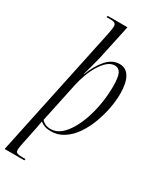

<svg xmlns="http://www.w3.org/2000/svg" viewBox="-281 -835 953 1151"><g transform="rotate(30 196.0 -260.0)"><path d="M158 -668Q162 -688 164 -701.5Q166 -715 166 -723Q166 -738 157 -744Q148 -750 128 -750H99L103 -760H239L188 -522Q181 -493 172 -459Q163 -425 152 -386H154Q180 -455 219.5 -500.5Q259 -546 309 -546Q355 -546 378 -506Q401 -466 401 -392Q401 -344 390.5 -289.5Q380 -235 360 -182Q340 -129 310 -85.5Q280 -42 240 -16Q200 10 151 10Q127 10 109 3.5Q91 -3 77 -14Q74 3 72 13.5Q70 24 68 36L40 171Q38 183 37 191.5Q36 200 36 205Q36 221 47.5 225.5Q59 230 88 230H105L102 240H-34ZM144 -1Q181 -1 211.5 -26Q242 -51 266.5 -93.5Q291 -136 308 -189Q325 -242 333.5 -299Q342 -356 342 -410Q342 -474 329 -499Q316 -524 289 -524Q262 -524 238.5 -503.5Q215 -483 195 -450Q175 -417 161 -378Q147 -339 139 -302L81 -28Q88 -18 104.5 -9.5Q121 -1 144 -1Z"/></g></svg>

Font: Noto Serif Display ExtraCondensed Light
Style: Italic
Weight: 300
Width: 2
Italic angle: -12°
Designer: Monotype Design Team
Foundry: Monotype Imaging Inc.
Version: Version 2.009